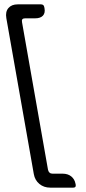

<svg xmlns="http://www.w3.org/2000/svg" viewBox="-20 -716 396 880"><path d="M316 144H210Q181 144 160.5 127Q140 110 135 82L9 -633Q4 -662 18.5 -679Q33 -696 61 -696H168Q181 -696 183 -683L184 -678Q188 -656 176.5 -644Q165 -632 141 -632H95Q77 -632 81 -614L200 62Q204 80 221 80H267Q291 80 306.5 92.5Q322 105 326 126L327 131Q329 144 316 144Z"/></svg>

Font: Zain
Style: Italic
Weight: 400
Italic angle: -10°
Designer: Zain,Boutros
Foundry: Mobile Telecommunications Company (Zain), 2024
Version: Version 1.51; ttfautohint (v1.8.4)